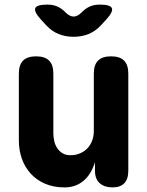

<svg xmlns="http://www.w3.org/2000/svg" viewBox="-20 -805 640 835"><path d="M388 -235V-485Q388 -523 406.5 -541.5Q425 -560 463 -560Q501 -560 519.5 -541.5Q538 -523 538 -485V-63Q538 -26 520.5 -8Q503 10 469 10Q435 10 414 -8Q393 -26 393 -63V-100Q377 -47 343 -18.5Q309 10 261 10Q213 10 176 -6Q139 -22 113.5 -50Q88 -78 75 -115Q62 -152 62 -195V-485Q62 -523 80.5 -541.5Q99 -560 137 -560Q175 -560 193.5 -541.5Q212 -523 212 -485V-225Q212 -208 216 -191Q220 -174 229 -160.5Q238 -147 252 -138.5Q266 -130 287 -130Q310 -130 329 -138.5Q348 -147 361 -161Q374 -175 381 -194Q388 -213 388 -235ZM186 -785Q209 -785 227.5 -777.5Q246 -770 263 -753L265 -751Q283 -733 300 -733Q317 -733 335 -751L337 -753Q354 -770 372.5 -777.5Q391 -785 414 -785Q460 -785 466.5 -769.5Q473 -754 442 -720L419 -695Q395 -669 365 -657Q335 -645 300 -645Q265 -645 235 -657Q205 -669 181 -695L158 -720Q127 -754 133.5 -769.5Q140 -785 186 -785Z"/></svg>

Font: Maple Mono ExtraBold
Style: Regular
Weight: 800
Monospace: yes
Designer: subframe7536
Version: Version 7.000